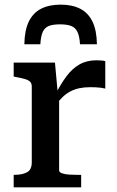

<svg xmlns="http://www.w3.org/2000/svg" viewBox="-20 -808 506 828"><path d="M242 -788Q192 -788 157.5 -770.5Q123 -753 104.5 -715.5Q86 -678 85 -617H154Q156 -652 164.5 -670.5Q173 -689 190.5 -696Q208 -703 239 -703Q269 -703 287 -696Q305 -689 314 -670.5Q323 -652 325 -617H398Q397 -678 378.5 -715.5Q360 -753 325.5 -770.5Q291 -788 242 -788ZM434 -544V-426Q427 -428 416 -429.5Q405 -431 392.5 -431.5Q380 -432 369 -432Q343 -432 322 -427.5Q301 -423 283 -413.5Q265 -404 249 -388.5Q233 -373 216 -350L215 -393Q240 -443 265.5 -477.5Q291 -512 322.5 -530Q354 -548 396 -548Q408 -548 419 -547Q430 -546 434 -544ZM39 0V-54H42Q76 -54 96.5 -65Q117 -76 117 -108V-435Q117 -449 109.5 -456Q102 -463 86.5 -467.5Q71 -472 48 -476L39 -478V-538H217L230 -396L235 -400V-73Q235 -65 248 -60.5Q261 -56 278.5 -55Q296 -54 311 -54H330V0Z"/></svg>

Font: Roboto Serif Medium
Style: Regular
Weight: 500
Designer: Greg Gazdowicz
Foundry: Commercial Type
Version: Version 1.008